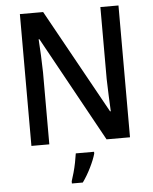

<svg xmlns="http://www.w3.org/2000/svg" viewBox="-61 -765 828 1036"><g transform="rotate(-5 353.0 -246.5)"><path d="M620 0H493L179 -570H175Q178 -528 180 -481.5Q182 -435 183 -390V0H86V-714H212L525 -149H529Q527 -186 525 -234.5Q523 -283 522 -325V-714H620ZM420 71Q411 103 390 145.5Q369 188 345 221H286V209Q292 191 299.5 164.5Q307 138 312.5 110Q318 82 321 61H420Z"/></g></svg>

Font: Noto Sans Ethiopic SemiCondensed Medium
Style: Regular
Weight: 500
Width: 4
Designer: Monotype Design Team
Foundry: Monotype Imaging Inc.
Version: Version 2.102; ttfautohint (v1.8.4.7-5d5b)